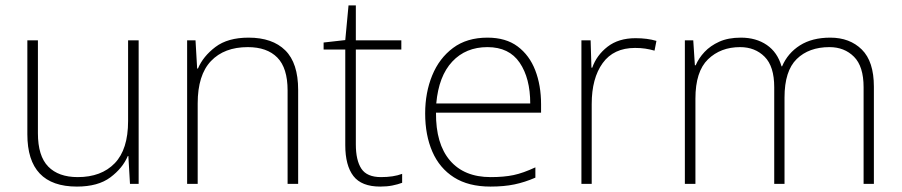

<svg xmlns="http://www.w3.org/2000/svg" viewBox="-20 -679 3329 709"><path d="M492 -530V0H460L454 -103H452Q433 -58 387.5 -24Q342 10 264 10Q81 10 81 -183V-530H120V-187Q120 -103 158 -64Q196 -25 267 -25Q354 -25 403.5 -76Q453 -127 453 -232V-530Z M898 -540Q986 -540 1033.5 -493Q1081 -446 1081 -347V0H1042V-345Q1042 -428 1004 -466.5Q966 -505 895 -505Q808 -505 759 -453.5Q710 -402 710 -297V0H671V-530H702L708 -426H711Q730 -471 775.5 -505.5Q821 -540 898 -540Z M1387 -25Q1410 -25 1429.5 -28Q1449 -31 1465 -37V-4Q1449 2 1429 6Q1409 10 1384 10Q1315 10 1285 -29Q1255 -68 1255 -143V-496H1175V-522L1255 -531L1267 -659H1294V-530H1462V-496H1294V-146Q1294 -87 1314.5 -56Q1335 -25 1387 -25Z M1780 -540Q1848 -540 1891.5 -507.5Q1935 -475 1956.5 -419.5Q1978 -364 1978 -294V-263H1590Q1589 -148 1641.5 -86.5Q1694 -25 1792 -25Q1841 -25 1876.5 -32.5Q1912 -40 1957 -61V-23Q1918 -6 1879.5 2Q1841 10 1791 10Q1710 10 1656.5 -24Q1603 -58 1576.5 -119Q1550 -180 1550 -260Q1550 -337 1576 -400.5Q1602 -464 1653 -502Q1704 -540 1780 -540ZM1780 -505Q1700 -505 1650 -451.5Q1600 -398 1591 -297H1938Q1938 -390 1899 -447.5Q1860 -505 1780 -505Z M2327 -538Q2349 -538 2368 -535.5Q2387 -533 2404 -528L2397 -492Q2379 -497 2362.5 -499.5Q2346 -502 2325 -502Q2246 -502 2205.5 -446Q2165 -390 2165 -295V0H2127V-530H2161L2164 -429H2167Q2183 -475 2223.5 -506.5Q2264 -538 2327 -538Z M3046 -540Q3118 -540 3162.5 -496Q3207 -452 3207 -359V0H3169V-357Q3169 -434 3133.5 -469.5Q3098 -505 3043 -505Q2967 -505 2922 -461Q2877 -417 2877 -319V0H2839V-357Q2839 -434 2803.5 -469.5Q2768 -505 2713 -505Q2641 -505 2594.5 -460Q2548 -415 2548 -315V0H2509V-530H2540L2546 -438H2549Q2560 -464 2581.5 -487Q2603 -510 2636 -525Q2669 -540 2716 -540Q2772 -540 2811.5 -513Q2851 -486 2866 -434H2868Q2889 -483 2934 -511.5Q2979 -540 3046 -540Z"/></svg>

Font: Noto Sans Arabic UI XLt
Style: Regular
Weight: 200
Designer: Monotype Design Team, Nadine Chahine and Nizar Qandah
Foundry: Monotype Imaging Inc.
Version: Version 2.010; ttfautohint (v1.8.4.7-5d5b)